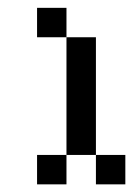

<svg xmlns="http://www.w3.org/2000/svg" viewBox="-20 -482 348 502"><path d="M76.9 -76.9H153.8V0H76.9ZM230.8 -76.9H307.7V0H230.8ZM153.8 -153.8H230.8V-76.9H153.8ZM153.8 -230.8H230.8V-153.8H153.8ZM153.8 -307.7H230.8V-230.8H153.8ZM153.8 -384.6H230.8V-307.7H153.8ZM76.9 -461.5H153.8V-384.6H76.9Z"/></svg>

Font: Jacquarda Bastarda 9
Style: Regular
Weight: 400
Designer: Sarah Cadigan-Fried
Version: Version 1.000; ttfautohint (v1.8.4.7-5d5b)